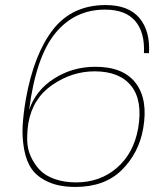

<svg xmlns="http://www.w3.org/2000/svg" viewBox="-20 -732 654 759"><path d="M569 -522H549Q553 -604 514.5 -649Q476 -694 395 -694Q275 -694 198.5 -600.5Q122 -507 95 -297Q121 -375 194 -421.5Q267 -468 357 -468Q468 -468 517 -403Q566 -338 546 -224Q529 -127 461.5 -60Q394 7 278 7Q215 7 171.5 -12.5Q128 -32 106 -63Q84 -94 75.5 -141Q67 -188 69.5 -234Q72 -280 82 -339Q114 -518 189.5 -615Q265 -712 398 -712Q488 -712 531 -661Q574 -610 569 -522ZM354 -450Q265 -450 187 -396.5Q109 -343 92 -245Q87 -211 87.5 -177.5Q88 -144 101.5 -114Q115 -84 136.5 -61Q158 -38 195.5 -24.5Q233 -11 281 -11Q375 -11 441.5 -68Q508 -125 526 -224Q545 -334 499 -392Q453 -450 354 -450Z"/></svg>

Font: Poppins Thin
Style: Italic
Weight: 250
Italic angle: -10°
Designer: Ninad Kale (Devanagari), Jonny Pinhorn (Latin)
Foundry: Indian Type Foundry
Version: Version 3.200;PS 1.000;hotconv 16.6.54;makeotf.lib2.5.65590